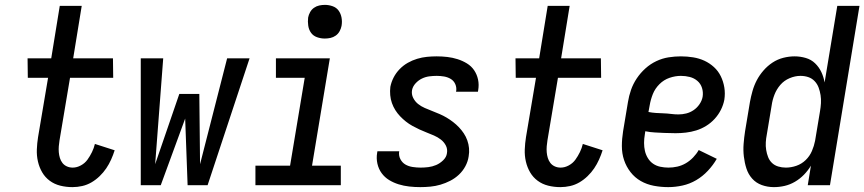

<svg xmlns="http://www.w3.org/2000/svg" viewBox="-20 -759 3543 787"><path d="M277 8Q251 8 227 2Q203 -4 184 -18Q165 -32 153 -52.5Q141 -73 135.5 -97Q130 -121 131 -146.5Q132 -172 136 -197L177 -440H94L93 -520H190L225 -735H315L280 -520H443L444 -440H267L224 -184Q222 -172 221 -159.5Q220 -147 221 -135Q222 -123 225.5 -111.5Q229 -100 236 -91Q243 -82 254 -77Q265 -72 278 -72Q295 -72 311.5 -81Q328 -90 338.5 -104.5Q349 -119 357 -135.5Q365 -152 369 -169L450 -143Q444 -124 435.5 -105Q427 -86 415.5 -69Q404 -52 388.5 -37Q373 -22 355 -11.5Q337 -1 317 3.5Q297 8 277 8Z M557 0V-520H649L616 -86L715 -374H797L800 -86L911 -520H1003L831 0H749L739 -273L639 0Z M1027 0V-80H1169L1229 -440H1111V-520H1332L1259 -80H1377V0ZM1311 -601Q1295 -601 1279.5 -606.5Q1264 -612 1255 -624.5Q1246 -637 1243.5 -653.5Q1241 -670 1243 -687Q1245 -698 1251 -709Q1257 -720 1267 -727Q1277 -734 1288.5 -736.5Q1300 -739 1312 -739Q1328 -739 1343.5 -733.5Q1359 -728 1368 -715.5Q1377 -703 1380 -686.5Q1383 -670 1380 -653Q1378 -642 1372 -631Q1366 -620 1356 -613Q1346 -606 1334.5 -603.5Q1323 -601 1311 -601Z M1703 8Q1680 8 1657.5 5.5Q1635 3 1614 -3.5Q1593 -10 1575 -21Q1557 -32 1544.5 -49Q1532 -66 1527 -88Q1522 -110 1526 -133L1527 -139H1617L1616 -137Q1614 -120 1621.5 -106Q1629 -92 1642 -84.5Q1655 -77 1671.5 -74.5Q1688 -72 1704 -72Q1720 -72 1736 -74Q1752 -76 1767.5 -82.5Q1783 -89 1796.5 -102Q1810 -115 1812 -131Q1815 -148 1807.5 -162.5Q1800 -177 1787 -187Q1774 -197 1759 -203.5Q1744 -210 1728.5 -216Q1713 -222 1699 -228.5Q1685 -235 1670.5 -243Q1656 -251 1643.5 -261Q1631 -271 1620 -282.5Q1609 -294 1600.5 -307.5Q1592 -321 1586.5 -336.5Q1581 -352 1579.5 -369Q1578 -386 1580 -403Q1584 -423 1593.5 -441.5Q1603 -460 1618 -475.5Q1633 -491 1651.5 -501.5Q1670 -512 1690 -518Q1710 -524 1730 -526Q1750 -528 1770 -528Q1792 -528 1813.5 -525.5Q1835 -523 1855.5 -516.5Q1876 -510 1894 -499Q1912 -488 1923.5 -471Q1935 -454 1939.5 -433Q1944 -412 1940 -389L1939 -383H1849L1850 -386Q1852 -401 1846 -414.5Q1840 -428 1827.5 -435.5Q1815 -443 1800 -445.5Q1785 -448 1770 -448Q1755 -448 1739.5 -446Q1724 -444 1709.5 -437Q1695 -430 1683.5 -417.5Q1672 -405 1669 -390Q1666 -373 1673.5 -358Q1681 -343 1693.5 -333Q1706 -323 1721 -316.5Q1736 -310 1751.5 -304Q1767 -298 1782 -291.5Q1797 -285 1810.5 -277Q1824 -269 1837 -259Q1850 -249 1861 -237.5Q1872 -226 1881 -212.5Q1890 -199 1895.5 -183.5Q1901 -168 1902.5 -151.5Q1904 -135 1901 -118Q1898 -97 1887.5 -77.5Q1877 -58 1861 -43Q1845 -28 1825.5 -18Q1806 -8 1785.5 -2Q1765 4 1744 6Q1723 8 1703 8Z M2277 8Q2251 8 2227 2Q2203 -4 2184 -18Q2165 -32 2153 -52.5Q2141 -73 2135.5 -97Q2130 -121 2131 -146.5Q2132 -172 2136 -197L2177 -440H2094L2093 -520H2190L2225 -735H2315L2280 -520H2443L2444 -440H2267L2224 -184Q2222 -172 2221 -159.5Q2220 -147 2221 -135Q2222 -123 2225.5 -111.5Q2229 -100 2236 -91Q2243 -82 2254 -77Q2265 -72 2278 -72Q2295 -72 2311.5 -81Q2328 -90 2338.5 -104.5Q2349 -119 2357 -135.5Q2365 -152 2369 -169L2450 -143Q2444 -124 2435.5 -105Q2427 -86 2415.5 -69Q2404 -52 2388.5 -37Q2373 -22 2355 -11.5Q2337 -1 2317 3.5Q2297 8 2277 8Z M2719 8Q2689 8 2660 2.5Q2631 -3 2606.5 -17Q2582 -31 2564.5 -53.5Q2547 -76 2538 -103Q2529 -130 2529 -160Q2529 -190 2534 -221L2554 -341Q2558 -366 2566.5 -390.5Q2575 -415 2590 -437.5Q2605 -460 2625.5 -478.5Q2646 -497 2670.5 -508.5Q2695 -520 2720.5 -524Q2746 -528 2771 -528Q2796 -528 2821 -524Q2846 -520 2867.5 -510Q2889 -500 2906.5 -484Q2924 -468 2934.5 -446.5Q2945 -425 2949 -400.5Q2953 -376 2949 -350Q2945 -329 2935 -309Q2925 -289 2909.5 -272Q2894 -255 2874.5 -243Q2855 -231 2834 -224.5Q2813 -218 2791.5 -215.5Q2770 -213 2749 -213Q2738 -213 2728 -213.5Q2718 -214 2707 -214H2705Q2685 -215 2665 -216Q2645 -217 2625 -221L2623 -207Q2620 -190 2620 -173Q2620 -156 2623.5 -140.5Q2627 -125 2635.5 -111Q2644 -97 2657 -88Q2670 -79 2686.5 -75.5Q2703 -72 2720 -72Q2738 -72 2756 -76Q2774 -80 2790.5 -89.5Q2807 -99 2821 -113.5Q2835 -128 2844 -144L2918 -108Q2903 -82 2881.5 -59Q2860 -36 2833.5 -20.5Q2807 -5 2777.5 1.5Q2748 8 2719 8ZM2761 -290Q2777 -290 2793 -294Q2809 -298 2823 -307.5Q2837 -317 2847 -331.5Q2857 -346 2860 -362Q2863 -381 2857.5 -398.5Q2852 -416 2838.5 -427.5Q2825 -439 2807.5 -443.5Q2790 -448 2771 -448Q2748 -448 2724.5 -440Q2701 -432 2683 -414Q2665 -396 2656 -373.5Q2647 -351 2643 -327L2638 -300Q2653 -297 2668.5 -296Q2684 -295 2699.5 -294.5Q2715 -294 2730.5 -292Q2746 -290 2761 -290Z M3152 8Q3126 8 3102.5 -0.5Q3079 -9 3063 -27Q3047 -45 3039.5 -68.5Q3032 -92 3029 -117.5Q3026 -143 3028 -169Q3030 -195 3034 -221L3054 -341Q3058 -363 3064.5 -386Q3071 -409 3082 -430Q3093 -451 3109.5 -470Q3126 -489 3146.5 -502.5Q3167 -516 3190.5 -522Q3214 -528 3237 -528Q3260 -528 3282.5 -521.5Q3305 -515 3321 -499.5Q3337 -484 3346.5 -464Q3356 -444 3360 -421L3412 -735H3503L3382 0H3291L3304 -80Q3292 -60 3275.5 -43Q3259 -26 3238.5 -14Q3218 -2 3196 3Q3174 8 3152 8ZM3201 -72Q3223 -72 3244.5 -79.5Q3266 -87 3282.5 -103Q3299 -119 3308 -140Q3317 -161 3321 -182L3341 -302Q3344 -319 3345 -336Q3346 -353 3343.5 -369Q3341 -385 3335.5 -400Q3330 -415 3319 -426.5Q3308 -438 3293 -443Q3278 -448 3261 -448Q3239 -448 3216.5 -438.5Q3194 -429 3178.5 -411Q3163 -393 3154.5 -371Q3146 -349 3143 -327L3123 -207Q3120 -192 3119 -176Q3118 -160 3120.5 -144.5Q3123 -129 3128.5 -115Q3134 -101 3144.5 -91Q3155 -81 3170 -76.5Q3185 -72 3201 -72Z"/></svg>

Font: Iosevka SS18 Medium
Style: Italic
Weight: 500
Italic angle: -9°
Monospace: yes
Designer: Belleve Invis
Foundry: Belleve Invis
Version: Version 25.1.1; ttfautohint (v1.8.4)